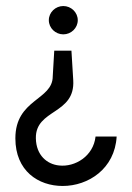

<svg xmlns="http://www.w3.org/2000/svg" viewBox="-20 -611 439 637"><path d="M31 -152C31 -44 107 6 188 6C273 6 361 -51 367 -158H297C290 -93 229 -56 176 -62C136 -66 100 -96 99 -152C97 -250 230 -230 223 -345L217 -443H160L155 -358C155 -278 31 -283 31 -152ZM142 -544C142 -518 164 -497 190 -497C216 -497 238 -518 238 -544C238 -570 216 -591 190 -591C164 -591 142 -570 142 -544ZM155 -358Z"/></svg>

Font: Charger Sport
Style: Lit
Weight: 300
Designer: Jasper
Foundry: Cannot Into Space Fonts
Version: Version 1.1